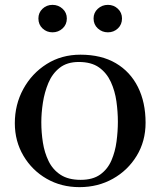

<svg xmlns="http://www.w3.org/2000/svg" viewBox="-20 -767 660 790"><path d="M465 -266Q465 -307 459 -350Q453 -393 436 -430Q419 -467 387.5 -489.5Q356 -512 304 -512Q256 -512 225.5 -488Q195 -464 179 -425.5Q163 -387 156.5 -344.5Q150 -302 150 -264Q150 -222 156.5 -180.5Q163 -139 180 -104Q197 -69 229 -48Q261 -27 312 -27Q362 -27 392.5 -49Q423 -71 438.5 -107Q454 -143 459.5 -185Q465 -227 465 -266ZM579 -262Q579 -186 542.5 -126Q506 -66 444.5 -31.5Q383 3 307 3Q232 3 172 -31.5Q112 -66 76.5 -126Q41 -186 41 -260Q41 -337 76 -401Q111 -465 172 -503.5Q233 -542 311 -542Q397 -542 456.5 -507Q516 -472 547.5 -409Q579 -346 579 -262ZM255 -691Q255 -666 237.5 -650Q220 -634 196 -634Q172 -634 155 -650Q138 -666 138 -691Q138 -715 155 -731Q172 -747 196 -747Q220 -747 237.5 -731Q255 -715 255 -691ZM482 -691Q482 -666 465 -650Q448 -634 424 -634Q400 -634 382.5 -650Q365 -666 365 -691Q365 -715 382.5 -731Q400 -747 424 -747Q448 -747 465 -731Q482 -715 482 -691Z"/></svg>

Font: Kaisei Decol Medium
Style: Regular
Weight: 500
Designer: Font-Kai, 金井和夫
Foundry: KAZUO KANAI
Version: Version 5.003